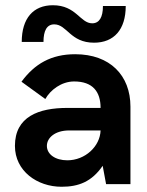

<svg xmlns="http://www.w3.org/2000/svg" viewBox="-20 -703 563 733"><path d="M339 -540C415 -540 460 -590 460 -680H373C373 -637 359 -614 332 -614C286 -614 271 -683 182 -683C107 -683 63 -633 63 -543H146C146 -586 159 -610 187 -610C236 -610 248 -540 339 -540ZM237 -91C191 -91 159 -114 159 -146C159 -177 190 -205 244 -205H364C362 -144 305 -91 237 -91ZM215 10C280 10 330 -9 372 -70L385 0H478V-296C478 -415 400 -496 267 -496C175 -496 112 -459 62 -391L153 -325C172 -359 214 -392 263 -392C334 -392 364 -353 364 -291H237C128 -291 37 -258 37 -146C37 -50 122 10 215 10Z"/></svg>

Font: FREAK Grotesk
Style: Bold
Weight: 700
Designer: La Scuola Open Source
Foundry: La Scuola Open Source
Version: Version 1.000;PS 1.0;hotconv 1.0.72;makeotf.lib2.5.5900